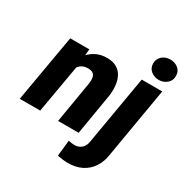

<svg xmlns="http://www.w3.org/2000/svg" viewBox="-220 -919 1264 1307"><g transform="rotate(30 412.5 -265.5)"><path d="M222.2 -406.7 151.4 0H-9.3L82.5 -528.3H232.4ZM182.1 -282.2 148.9 -280.3Q153.3 -327.6 168.5 -374.3Q183.6 -420.9 210.7 -458.5Q237.8 -496.1 278.1 -517.8Q318.4 -539.6 373 -538.6Q417.5 -537.1 446 -519.5Q474.6 -502 489.7 -472.9Q504.9 -443.8 509 -407.5Q513.2 -371.1 509.3 -332.5L453.6 0H292L348.1 -334Q350.6 -356.9 346.9 -374.5Q343.3 -392.1 330.3 -401.9Q317.4 -411.6 292 -412.1Q263.7 -412.6 244.4 -401.4Q225.1 -390.1 212.6 -370.8Q200.2 -351.6 193.1 -328.4Q186 -305.2 182.1 -282.2ZM644.5 -528.3H805.7L712.9 16.6Q705.1 78.1 676.3 122.8Q647.5 167.5 600.3 191.4Q553.2 215.3 490.2 214.8Q469.7 214.4 449.5 211.9Q429.2 209.5 409.2 205.6L422.4 80.6Q433.6 82.5 444.8 84.5Q456.1 86.4 467.3 86.4Q490.2 86.9 507.3 78.6Q524.4 70.3 535.6 54.7Q546.9 39.1 550.8 17.1ZM656.7 -661.6Q655.8 -699.2 682.6 -721.9Q709.5 -744.6 745.1 -744.6Q779.8 -745.1 806.6 -724.6Q833.5 -704.1 834 -667.5Q835 -629.4 808.3 -606.9Q781.7 -584.5 745.6 -584Q710.9 -584 684.3 -604.5Q657.7 -625 656.7 -661.6Z"/></g></svg>

Font: Roboto Black
Style: Italic
Weight: 900
Italic angle: -12°
Designer: Christian Robertson
Foundry: Google
Version: Version 3.0; 2020